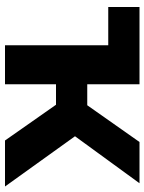

<svg xmlns="http://www.w3.org/2000/svg" viewBox="75 -653 578 768"><g transform="rotate(90 364.0 -269.0)"><path d="M399 -204H317V0H161V-413H8V-538H317V-329H401L548 -538H713L525 -280L726 0H542Z"/></g></svg>

Font: APTA Sans Regular
Style: Bold Italic
Weight: 700
Version: Version 7.200